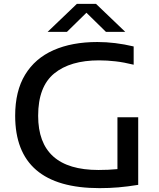

<svg xmlns="http://www.w3.org/2000/svg" viewBox="-20 -967 824 994"><path d="M495.5 7Q58.5 7 58.5 -368Q58.5 -495.5 110 -580.2Q161.5 -665 257 -707.2Q352.5 -749.5 484 -749.5Q575.5 -749.5 672 -726.5V-632Q621.5 -644.5 577.8 -649.5Q534 -654.5 492.5 -654.5Q343.5 -654.5 260.5 -586.5Q177.5 -518.5 177.5 -367.5Q177.5 -87 490 -87Q541.5 -87 588 -91.5V-360H695.5V-10Q640 -1 593 3Q546 7 495.5 7ZM226.5 -802 378 -947H477L628.5 -802H528.5L427.5 -901L326.5 -802Z"/></svg>

Font: Encode Sans Exp Md
Style: Regular
Weight: 500
Width: 7
Designer: Multiple Designers
Foundry: Impallari Type
Version: Version 3.002; ttfautohint (v1.8.3) -l 8 -r 50 -G 200 -x 14 